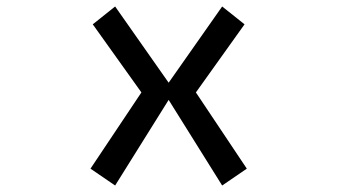

<svg xmlns="http://www.w3.org/2000/svg" viewBox="-20 -540 1040 592"><path d="M500 -232 335 32 259 -20 416 -255 266 -465 335 -520 500 -285 665 -520 734 -465 584 -255 741 -20 665 32Z"/></svg>

Font: Moralerspace Krypton JPDOC
Style: Regular
Weight: 400
Version: v0.0.6; ttfautohint (v1.8.4.7-5d5b-dirty) -l 6 -r 45 -G 200 